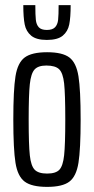

<svg xmlns="http://www.w3.org/2000/svg" viewBox="-20 -722 367 750"><path d="M32 -255Q32 -371 40.5 -424Q49 -477 76.5 -497.5Q104 -518 164 -518Q224 -518 251 -497.5Q278 -477 286.5 -424Q295 -371 295 -255Q295 -139 286.5 -86Q278 -33 251 -12.5Q224 8 164 8Q104 8 76.5 -12.5Q49 -33 40.5 -86Q32 -139 32 -255ZM235 -255Q235 -355 230.5 -396Q226 -437 211 -451.5Q196 -466 161 -466Q129 -466 115 -450.5Q101 -435 96.5 -393.5Q92 -352 92 -255Q92 -156 96.5 -115Q101 -74 115.5 -59Q130 -44 164 -44Q198 -44 212 -59Q226 -74 230.5 -115.5Q235 -157 235 -255ZM71 -702H118Q118 -663 120 -644.5Q122 -626 131.5 -615.5Q141 -605 163 -605Q185 -605 195 -615.5Q205 -626 207 -644.5Q209 -663 209 -702H256Q256 -654 250.5 -626.5Q245 -599 225 -582.5Q205 -566 163 -566Q122 -566 102 -582.5Q82 -599 76.5 -626.5Q71 -654 71 -702Z"/></svg>

Font: Saira Ultra Condensed
Style: Regular
Weight: 400
Width: 1
Designer: Hector Gatti with collaboration of the Omnibus-Type team
Foundry: Omnibus-Type
Version: Version 1.001; ttfautohint (v1.8)